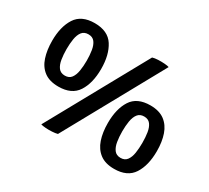

<svg xmlns="http://www.w3.org/2000/svg" viewBox="-130 -859 1180 1084"><g transform="rotate(30 460.0 -317.0)"><path d="M872 -195Q872 -102 835 -44.8Q798 12.5 712 12.5Q654 12.5 619 -14Q584 -40.5 568.2 -87.2Q552.5 -134 552.5 -195Q552.5 -287 589 -344Q625.5 -401 712 -401Q769.5 -401 804.8 -374.8Q840 -348.5 856 -302.2Q872 -256 872 -195ZM646.5 -195Q646.5 -159 651.5 -128.2Q656.5 -97.5 670.8 -78.5Q685 -59.5 712.5 -59.5Q740 -59.5 754 -78.5Q768 -97.5 772.8 -128.2Q777.5 -159 777.5 -195Q777.5 -230.5 772.8 -261Q768 -291.5 754 -310.2Q740 -329 712.5 -329Q685 -329 670.8 -310.2Q656.5 -291.5 651.5 -261Q646.5 -230.5 646.5 -195ZM367.5 -439.5Q367.5 -347 330.5 -289.8Q293.5 -232.5 207.5 -232.5Q149 -232.5 114 -258.8Q79 -285 63.5 -332Q48 -379 48 -439.5Q48 -531.5 84.8 -588.8Q121.5 -646 207.5 -646Q294 -646 330.8 -588.5Q367.5 -531 367.5 -439.5ZM142 -439.5Q142 -403.5 147 -372.8Q152 -342 166.2 -323.2Q180.5 -304.5 208 -304.5Q235.5 -304.5 249.5 -323.2Q263.5 -342 268.5 -372.8Q273.5 -403.5 273.5 -439.5Q273.5 -475 268.5 -505.8Q263.5 -536.5 249.5 -555Q235.5 -573.5 208 -573.5Q180.5 -573.5 166.2 -555Q152 -536.5 147 -505.8Q142 -475 142 -439.5ZM584 -639.5Q598 -644 620 -645Q642 -646 662.2 -644.5Q682.5 -643 692 -639.5L339.5 0Q325.5 4 303.8 5.2Q282 6.5 261.5 5Q241 3.5 231 0Z"/></g></svg>

Font: Signika Negative Light Medium
Style: Regular
Weight: 500
Version: Version 2.001